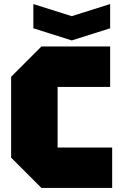

<svg xmlns="http://www.w3.org/2000/svg" viewBox="-20 -930 600 950"><path d="M35 -150V-550L185 -700H525V-500H265V-200H535V0H185ZM525 -910V-790L335 -730L145 -790V-910L335 -850Z"/></svg>

Font: Tektur Black
Style: Regular
Weight: 900
Designer: Adam Jagosz
Foundry: Adam Jagosz
Version: Version 1.005;gftools[0.9.30]